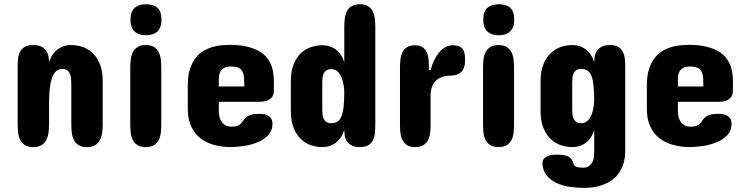

<svg xmlns="http://www.w3.org/2000/svg" viewBox="-20 -704 3569 919"><path d="M471.7 -111.3Q471.7 -90.3 469.2 -70.3Q466.8 -50.3 458.7 -34.7Q450.7 -19 435.8 -9.5Q420.9 0 395.5 0Q370.6 0 356 -9.5Q341.3 -19 333.5 -34.7Q325.7 -50.3 323.5 -70.3Q321.3 -90.3 321.3 -111.3V-301.8Q321.3 -315.4 320.1 -328.6Q318.8 -341.8 314.5 -351.8Q310.1 -361.8 301.5 -367.9Q293 -374 278.3 -374Q258.3 -374 246.1 -360.8Q233.9 -347.7 226.8 -324.7Q219.7 -301.8 217.3 -270.8Q214.8 -239.7 214.8 -204.1V-111.3Q214.8 -90.3 212.4 -70.3Q210 -50.3 201.9 -34.7Q193.8 -19 179 -9.5Q164.1 0 138.7 0Q113.8 0 99.1 -9.5Q84.5 -19 76.7 -34.7Q68.8 -50.3 66.7 -70.3Q64.5 -90.3 64.5 -111.3V-377.9Q64.5 -398.9 65.9 -418.7Q67.4 -438.5 74.7 -453.9Q82 -469.2 96.9 -478.8Q111.8 -488.3 138.7 -488.3Q165.5 -488.3 180.7 -479.2Q195.8 -470.2 203.4 -457.5Q210.9 -444.8 212.9 -430.7Q214.8 -416.5 214.8 -406.2Q218.8 -420.4 227.1 -435.1Q235.4 -449.7 248.3 -461.4Q261.2 -473.1 279.3 -480.7Q297.4 -488.3 321.3 -488.3Q348.1 -488.3 375 -479.5Q401.9 -470.7 423.3 -450.2Q444.8 -429.7 458.3 -396.5Q471.7 -363.3 471.7 -314.5Z M603.5 -378.9Q603.5 -399.4 605.7 -418.9Q607.9 -438.5 615.7 -453.9Q623.5 -469.2 638.2 -478.8Q652.8 -488.3 677.7 -488.3Q702.6 -488.3 717.3 -478.8Q731.9 -469.2 739.7 -453.9Q747.6 -438.5 749.8 -418.9Q752 -399.4 752 -378.9V-109.4Q752 -88.9 749.8 -69.1Q747.6 -49.3 739.7 -33.9Q731.9 -18.6 717.3 -9.3Q702.6 0 677.7 0Q652.8 0 638.2 -9.3Q623.5 -18.6 615.7 -33.9Q607.9 -49.3 605.7 -69.1Q603.5 -88.9 603.5 -109.4ZM752.9 -609.4Q752.9 -571.8 733.4 -553.5Q713.9 -535.2 678.7 -535.2Q643.6 -535.2 624 -553.5Q604.5 -571.8 604.5 -609.4Q604.5 -648.4 624 -666Q643.6 -683.6 678.7 -683.6Q716.3 -683.6 734.6 -666Q752.9 -648.4 752.9 -609.4Z M1291 -278.3Q1291 -270.5 1290 -260Q1289.1 -249.5 1282.5 -240Q1275.9 -230.5 1261.7 -223.6Q1247.6 -216.8 1221.7 -216.8H1027.3V-169.9Q1027.3 -158.2 1030.3 -145.5Q1033.2 -132.8 1040.3 -122.1Q1047.4 -111.3 1059.1 -104.5Q1070.8 -97.7 1087.9 -97.7Q1107.4 -97.7 1117.9 -102.3Q1128.4 -106.9 1134.5 -113.8Q1140.6 -120.6 1145.5 -128.4Q1150.4 -136.2 1158.4 -143.1Q1166.5 -149.9 1180.9 -154.5Q1195.3 -159.2 1220.7 -159.2Q1232.9 -159.2 1244.4 -157.2Q1255.9 -155.3 1264.6 -149.9Q1273.4 -144.5 1278.8 -135Q1284.2 -125.5 1284.2 -110.4Q1284.2 -78.6 1264.2 -57.4Q1244.1 -36.1 1213.9 -23.4Q1183.6 -10.7 1148.2 -5.4Q1112.8 0 1082 0Q1041.5 -0.5 1004.9 -10.3Q968.3 -20 940.2 -41.5Q912.1 -63 895.5 -97.7Q878.9 -132.3 878.9 -182.6V-296.9Q878.9 -343.3 889.9 -375.5Q900.9 -407.7 918.5 -429.2Q936 -450.7 958 -462.6Q980 -474.6 1002.4 -480.5Q1024.9 -486.3 1045.2 -487.8Q1065.4 -489.3 1080.1 -489.3Q1129.4 -489.3 1164.3 -480.5Q1199.2 -471.7 1222.7 -457.5Q1246.1 -443.4 1259.8 -424.8Q1273.4 -406.2 1280.3 -386.5Q1287.1 -366.7 1289.1 -346.4Q1291 -326.2 1291 -308.6ZM1027.3 -290H1149.4Q1149.4 -313 1148.2 -330.8Q1147 -348.6 1140.9 -360.8Q1134.8 -373 1121.8 -379.4Q1108.9 -385.7 1085 -385.7Q1064.9 -385.7 1053.5 -379.4Q1042 -373 1036.1 -363.5Q1030.3 -354 1028.8 -343.3Q1027.3 -332.5 1027.3 -324.2Z M1776.4 -110.4Q1776.4 -89.8 1774.9 -70.1Q1773.4 -50.3 1766.1 -34.7Q1758.8 -19 1744.1 -9.5Q1729.5 0 1703.1 0Q1676.3 0 1661.1 -9Q1646 -18.1 1638.7 -31Q1631.3 -43.9 1629.6 -58.1Q1627.9 -72.3 1627.9 -82Q1623.5 -67.9 1615.5 -53.2Q1607.4 -38.6 1594.7 -26.9Q1582 -15.1 1564.2 -7.6Q1546.4 0 1522.5 0Q1495.6 0 1468.8 -8.8Q1441.9 -17.6 1420.4 -38.1Q1398.9 -58.6 1385.5 -91.6Q1372.1 -124.5 1372.1 -172.9V-314.5Q1372.1 -363.3 1385.5 -396.2Q1398.9 -429.2 1420.4 -449.5Q1441.9 -469.7 1468.8 -478.5Q1495.6 -487.3 1522.5 -487.3Q1546.4 -487.3 1564.2 -480Q1582 -472.7 1594.7 -460.9Q1607.4 -449.2 1615.5 -434.6Q1623.5 -419.9 1627.9 -405.3V-572.3Q1627.9 -593.3 1630.1 -613.5Q1632.3 -633.8 1639.9 -649.2Q1647.5 -664.6 1662.4 -674.1Q1677.2 -683.6 1703.1 -683.6Q1727.5 -683.6 1742.2 -674.1Q1756.8 -664.6 1764.4 -649.2Q1772 -633.8 1774.2 -613.5Q1776.4 -593.3 1776.4 -572.3ZM1522.5 -185.5Q1522.5 -172.4 1523.4 -159.7Q1524.4 -147 1528.8 -136.7Q1533.2 -126.5 1541.7 -120.4Q1550.3 -114.3 1565.4 -114.3Q1584.5 -114.3 1596.4 -122.8Q1608.4 -131.3 1615.2 -149.2Q1622.1 -167 1624.8 -194.1Q1627.4 -221.2 1627.9 -258.8Q1627.9 -273.9 1625.2 -293.7Q1622.6 -313.5 1615.7 -331.1Q1608.9 -348.6 1596.7 -360.8Q1584.5 -373 1565.4 -373Q1550.3 -373 1541.7 -366.9Q1533.2 -360.8 1528.8 -351.1Q1524.4 -341.3 1523.4 -328.9Q1522.5 -316.4 1522.5 -303.7Z M2206.1 -415Q2206.1 -377 2187.3 -359.4Q2168.5 -341.8 2133.8 -341.8Q2128.9 -341.8 2119.9 -341.1Q2110.8 -340.3 2100.6 -337.2Q2090.3 -334 2079.8 -327.9Q2069.3 -321.8 2060.5 -311.3Q2051.8 -300.8 2046.4 -284.7Q2041 -268.6 2041 -246.1V-106.4Q2041 -86.4 2038.8 -67.4Q2036.6 -48.3 2028.8 -33.4Q2021 -18.6 2006.3 -9.3Q1991.7 0 1966.8 0Q1942.4 0 1928.2 -9.3Q1914.1 -18.6 1906.5 -33.4Q1898.9 -48.3 1896.7 -67.4Q1894.5 -86.4 1894.5 -106.4V-379.9Q1894.5 -400.4 1896.7 -419.7Q1898.9 -439 1906.5 -454.1Q1914.1 -469.2 1928.2 -478.3Q1942.4 -487.3 1966.8 -487.3Q1991.7 -487.3 2005.1 -476.3Q2018.6 -465.3 2024.9 -448Q2031.2 -430.7 2032.2 -409.4Q2033.2 -388.2 2033.2 -368.2H2041Q2047.9 -395.5 2059.1 -417.7Q2070.3 -439.9 2084 -455.3Q2097.7 -470.7 2113.3 -479Q2128.9 -487.3 2144.5 -487.3Q2163.6 -487.3 2175.5 -483.2Q2187.5 -479 2194.3 -470.2Q2201.2 -461.4 2203.6 -447.8Q2206.1 -434.1 2206.1 -415Z M2292 -378.9Q2292 -399.4 2294.2 -418.9Q2296.4 -438.5 2304.2 -453.9Q2312 -469.2 2326.7 -478.8Q2341.3 -488.3 2366.2 -488.3Q2391.1 -488.3 2405.8 -478.8Q2420.4 -469.2 2428.2 -453.9Q2436 -438.5 2438.2 -418.9Q2440.4 -399.4 2440.4 -378.9V-109.4Q2440.4 -88.9 2438.2 -69.1Q2436 -49.3 2428.2 -33.9Q2420.4 -18.6 2405.8 -9.3Q2391.1 0 2366.2 0Q2341.3 0 2326.7 -9.3Q2312 -18.6 2304.2 -33.9Q2296.4 -49.3 2294.2 -69.1Q2292 -88.9 2292 -109.4ZM2441.4 -609.4Q2441.4 -571.8 2421.9 -553.5Q2402.3 -535.2 2367.2 -535.2Q2332 -535.2 2312.5 -553.5Q2293 -571.8 2293 -609.4Q2293 -648.4 2312.5 -666Q2332 -683.6 2367.2 -683.6Q2404.8 -683.6 2423.1 -666Q2441.4 -648.4 2441.4 -609.4Z M2972.7 14.6Q2972.7 58.6 2960.7 88.9Q2948.7 119.1 2930.2 139.2Q2911.6 159.2 2888.9 170.4Q2866.2 181.6 2844.5 187.3Q2822.8 192.9 2804.7 194.1Q2786.6 195.3 2777.3 195.3Q2742.7 195.3 2708 190.4Q2673.3 185.5 2644.8 172.4Q2616.2 159.2 2597.4 136.7Q2578.6 114.3 2576.2 79.1Q2576.2 73.2 2578.1 65.9Q2580.1 58.6 2586.9 52Q2593.8 45.4 2607.4 40.8Q2621.1 36.1 2644.5 36.1Q2672.9 36.1 2688 40.8Q2703.1 45.4 2710.4 52Q2717.8 58.6 2720 66.2Q2722.2 73.7 2724.6 80.1Q2728.5 90.3 2740 94.5Q2751.5 98.6 2771.5 98.6Q2789.6 98.6 2800 90.3Q2810.5 82 2815.9 70.6Q2821.3 59.1 2822.8 47.1Q2824.2 35.2 2824.2 27.3V-82Q2819.8 -67.4 2811.8 -52.7Q2803.7 -38.1 2791 -26.4Q2778.3 -14.6 2760.5 -7.3Q2742.7 0 2718.8 0Q2691.9 0 2665 -8.8Q2638.2 -17.6 2616.5 -37.8Q2594.7 -58.1 2581.1 -91.3Q2567.4 -124.5 2567.4 -173.8V-315.4Q2567.4 -363.8 2581.1 -396.7Q2594.7 -429.7 2616.5 -450.2Q2638.2 -470.7 2665 -479.5Q2691.9 -488.3 2718.8 -488.3Q2742.7 -488.3 2760.5 -480.7Q2778.3 -473.1 2791 -461.4Q2803.7 -449.7 2811.8 -435.1Q2819.8 -420.4 2824.2 -406.2Q2824.2 -416 2825.9 -430.2Q2827.6 -444.3 2835 -457.3Q2842.3 -470.2 2857.4 -479.2Q2872.6 -488.3 2899.4 -488.3Q2925.8 -488.3 2940.4 -478.8Q2955.1 -469.2 2962.4 -453.6Q2969.7 -438 2971.2 -418.2Q2972.7 -398.4 2972.7 -377.9ZM2718.8 -184.6Q2718.8 -171.9 2719.7 -159.2Q2720.7 -146.5 2725.1 -136.5Q2729.5 -126.5 2738 -120.4Q2746.6 -114.3 2761.7 -114.3Q2780.8 -114.3 2793 -126.5Q2805.2 -138.7 2812 -156.5Q2818.8 -174.3 2821.5 -194.1Q2824.2 -213.9 2824.2 -229.5Q2823.7 -266.6 2821 -293.9Q2818.4 -321.3 2811.5 -339.1Q2804.7 -356.9 2792.7 -365.5Q2780.8 -374 2761.7 -374Q2746.6 -374 2738 -367.9Q2729.5 -361.8 2725.1 -351.6Q2720.7 -341.3 2719.7 -328.6Q2718.8 -315.9 2718.8 -302.7Z M3488.3 -278.3Q3488.3 -270.5 3487.3 -260Q3486.3 -249.5 3479.7 -240Q3473.1 -230.5 3459 -223.6Q3444.8 -216.8 3418.9 -216.8H3224.6V-169.9Q3224.6 -158.2 3227.5 -145.5Q3230.5 -132.8 3237.5 -122.1Q3244.6 -111.3 3256.3 -104.5Q3268.1 -97.7 3285.2 -97.7Q3304.7 -97.7 3315.2 -102.3Q3325.7 -106.9 3331.8 -113.8Q3337.9 -120.6 3342.8 -128.4Q3347.7 -136.2 3355.7 -143.1Q3363.8 -149.9 3378.2 -154.5Q3392.6 -159.2 3418 -159.2Q3430.2 -159.2 3441.7 -157.2Q3453.1 -155.3 3461.9 -149.9Q3470.7 -144.5 3476.1 -135Q3481.4 -125.5 3481.4 -110.4Q3481.4 -78.6 3461.4 -57.4Q3441.4 -36.1 3411.1 -23.4Q3380.9 -10.7 3345.5 -5.4Q3310.1 0 3279.3 0Q3238.8 -0.5 3202.1 -10.3Q3165.5 -20 3137.5 -41.5Q3109.4 -63 3092.8 -97.7Q3076.2 -132.3 3076.2 -182.6V-296.9Q3076.2 -343.3 3087.2 -375.5Q3098.1 -407.7 3115.7 -429.2Q3133.3 -450.7 3155.3 -462.6Q3177.2 -474.6 3199.7 -480.5Q3222.2 -486.3 3242.4 -487.8Q3262.7 -489.3 3277.3 -489.3Q3326.7 -489.3 3361.6 -480.5Q3396.5 -471.7 3419.9 -457.5Q3443.4 -443.4 3457 -424.8Q3470.7 -406.2 3477.5 -386.5Q3484.4 -366.7 3486.3 -346.4Q3488.3 -326.2 3488.3 -308.6ZM3224.6 -290H3346.7Q3346.7 -313 3345.5 -330.8Q3344.2 -348.6 3338.1 -360.8Q3332 -373 3319.1 -379.4Q3306.2 -385.7 3282.2 -385.7Q3262.2 -385.7 3250.7 -379.4Q3239.3 -373 3233.4 -363.5Q3227.5 -354 3226.1 -343.3Q3224.6 -332.5 3224.6 -324.2Z"/></svg>

Font: Concert One
Style: Regular
Weight: 400
Version: Version 1.003